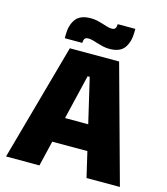

<svg xmlns="http://www.w3.org/2000/svg" viewBox="-121 -921 880 1014"><g transform="rotate(15 319.0 -414.0)"><path d="M190 0H7.5L185 -639H454.5L630 0H447.5L325.5 -520.5H314ZM461.5 -138.5H175V-276.5H461.5ZM387 -690Q369 -690 352.2 -693.8Q335.5 -697.5 320.5 -702.2Q305.5 -707 292 -710.8Q278.5 -714.5 267 -714.5Q252.5 -714.5 247 -707Q241.5 -699.5 241 -684V-683.5H145.5V-703Q145.5 -754 169.2 -787.5Q193 -821 252 -821Q271 -821 287.8 -817.2Q304.5 -813.5 319 -808.8Q333.5 -804 346.5 -800.2Q359.5 -796.5 371 -796.5Q385.5 -796.5 390.8 -804Q396 -811.5 396.5 -827V-827.5H492.5V-810.5Q492.5 -757.5 469 -723.8Q445.5 -690 387 -690Z"/></g></svg>

Font: Anek Malayalam ExtraBold
Style: Regular
Weight: 800
Version: Version 1.003